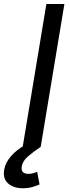

<svg xmlns="http://www.w3.org/2000/svg" viewBox="-76 -748 357 978"><path d="M252 -727.5 131.3 0H39.6L160.2 -727.5ZM40.5 210.9Q-5.9 210.9 -34.2 186.8Q-62.5 162.6 -54.7 116.7Q-48.8 81.1 -21 48.6Q6.8 16.1 55.7 -12.2L131.3 0Q91.3 26.9 65.2 49.8Q39.1 72.8 34.7 100.6Q31.7 118.7 40.5 128.2Q49.3 137.7 69.3 137.7Q81.5 137.7 93 134.5Q104.5 131.3 113.3 127L125.5 191.9Q109.9 198.2 88.6 204.6Q67.4 210.9 40.5 210.9Z"/></svg>

Font: Inter 18pt
Style: Italic
Weight: 400
Italic angle: -9.3988°
Designer: Rasmus Andersson
Foundry: rsms
Version: Version 4.001;git-66647c0bb